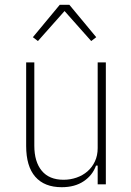

<svg xmlns="http://www.w3.org/2000/svg" viewBox="-20 -768 544 800"><path d="M387 -78H380Q366 -38 329 -13Q292 12 237 12Q165 12 127 -31.5Q89 -75 89 -160V-508H123V-161Q123 -94 154 -56.5Q185 -19 245 -19Q273 -19 299 -28Q325 -37 344.5 -54Q364 -71 375.5 -95.5Q387 -120 387 -151V-508H421V0H387ZM269 -748 381 -613 360 -597 249 -722 138 -597 117 -613 229 -748Z"/></svg>

Font: IBM Plex Sans Condensed ExtraLight
Style: Regular
Weight: 200
Width: 3
Designer: Mike Abbink, Paul van der Laan, Pieter van Rosmalen
Foundry: Bold Monday
Version: Version 1.3